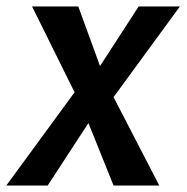

<svg xmlns="http://www.w3.org/2000/svg" viewBox="-54 -577 579 596"><path d="M-34.5 -1 177.5 -290.5 45.5 -557H189L256.5 -372L376.5 -557H504.5L298.5 -275.5L440.5 -1H298.5L220.5 -195L94 -1Z"/></svg>

Font: Merriweather Sans Medium
Style: Italic
Weight: 500
Italic angle: -7.5°
Designer: Eben Sorkin
Foundry: Eben Sorkin
Version: Version 2.001